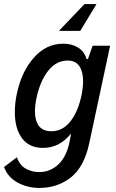

<svg xmlns="http://www.w3.org/2000/svg" viewBox="-47 -737 569 945"><path d="M495 -512 392 -31Q367 85 301.5 136.5Q236 188 146 188Q88 188 39.5 161.5Q-9 135 -27 85L36 37Q50 77 80.5 93.5Q111 110 146 110Q199 110 239 73.5Q279 37 295 -37L303 -80Q246 -9 165 -9Q97 -9 61.5 -56.5Q26 -104 26 -185Q26 -230 36 -276Q59 -385 120 -453.5Q181 -522 264 -522Q307 -522 338 -502.5Q369 -483 379 -446L386 -447L409 -512ZM362 -337Q362 -384 343.5 -411.5Q325 -439 286 -439Q230 -439 190.5 -389Q151 -339 133 -257Q125 -219 125 -190Q125 -143 144.5 -117Q164 -91 206 -91Q261 -91 299 -139Q337 -187 354 -267Q362 -307 362 -337ZM348 -585H243L369 -717H428Z"/></svg>

Font: Decalotype Medium Italic
Style: Regular
Weight: 500
Italic angle: -12°
Designer: Alfredo Marco Pradil
Foundry: Alfredo Marco Pradil
Version: Version 1.0